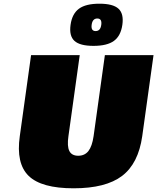

<svg xmlns="http://www.w3.org/2000/svg" viewBox="-20 -998 850 1038"><path d="M87 -262 148 -700H411L350 -262Q342 -207 355 -181.5Q368 -156 403 -156Q438 -156 458 -181.5Q478 -207 486 -262L547 -700H810L749 -262Q728 -114 640 -47Q552 20 378 20Q204 20 135 -47Q66 -114 87 -262ZM407 -951Q444 -978 517.5 -978Q591 -978 620.5 -951Q650 -924 641.5 -864Q633 -804 596 -777Q559 -750 485.5 -750Q412 -750 382.5 -777Q353 -804 361.5 -864Q370 -924 407 -951ZM475.5 -864Q471 -830 497 -830Q523 -830 527.5 -864Q532 -898 506 -898Q480 -898 475.5 -864Z"/></svg>

Font: Fivo Sans Modern ExtBlk
Style: Regular
Weight: 900
Designer: Alexander Slobzheninov
Foundry: Alexander Slobzheninov
Version: 1.0